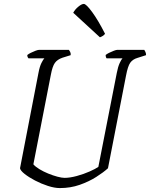

<svg xmlns="http://www.w3.org/2000/svg" viewBox="-20 -958 764 978"><path d="M285 0Q258 0 224 -11Q190 -22 158.5 -38.5Q127 -55 105.5 -72Q84 -89 82 -101L176 -587Q182 -619 191 -637Q200 -655 206 -661H125Q123 -663 121 -667Q119 -671 119 -678Q125 -683 137 -689Q149 -695 161 -699.5Q173 -704 179 -704H331Q334 -700 337.5 -693.5Q341 -687 340 -677L298 -664Q272 -655 259.5 -637.5Q247 -620 239 -577L150 -121Q160 -109 180.5 -96.5Q201 -84 225.5 -74Q250 -64 272.5 -58Q295 -52 309 -52Q336 -52 371 -61.5Q406 -71 436.5 -84.5Q467 -98 481 -108L575 -587Q581 -618 589.5 -636.5Q598 -655 604 -661H523Q518 -667 518 -678Q524 -683 536 -689Q548 -695 560 -699.5Q572 -704 577 -704H715Q717 -701 720.5 -694Q724 -687 724 -677L680 -663Q656 -656 643.5 -638.5Q631 -621 622 -573L530 -101Q507 -80 470 -56.5Q433 -33 386 -16.5Q339 0 285 0ZM489 -768 353 -893Q362 -910 379 -924Q396 -938 407 -938Q419 -938 449.5 -896.5Q480 -855 515 -786Q508 -775 489 -768Z"/></svg>

Font: Texturina 72pt 72pt ExtraLight
Style: Italic
Weight: 200
Italic angle: -11°
Designer: Guillermo Torres Carreño
Foundry: Omnibus-Type
Version: Version 1.002; ttfautohint (v1.8.3)